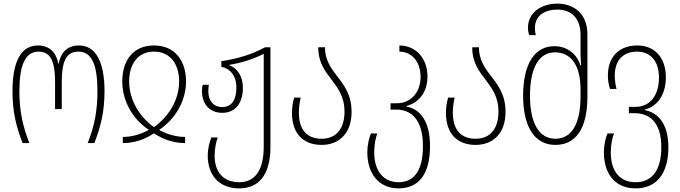

<svg xmlns="http://www.w3.org/2000/svg" viewBox="-20 -790 3754 1060"><path d="M105 0H142C106 -93 87 -175 87 -287C87 -425 117 -505 193 -505C262 -505 284 -446 284 -336V-188H321V-336C321 -447 343 -505 413 -505C489 -505 518 -427 518 -287C518 -178 501 -92 464 0H501C537 -94 557 -174 557 -287C557 -440 513 -539 416 -539C351 -539 315 -499 304 -439H302C291 -499 254 -539 190 -539C95 -539 49 -449 49 -287C49 -171 69 -92 105 0Z M658 0C719 0 778 -19 830 -54C882 -19 942 0 1002 0V-34C955 -34 906 -47 860 -72V-74C947 -133 1007 -231 1007 -341C1007 -452 948 -539 830 -539C712 -539 655 -452 655 -341C655 -231 713 -133 800 -74V-72C754 -47 706 -34 658 -34ZM830 -88C751 -145 693 -237 693 -341C693 -429 736 -505 830 -505C925 -505 969 -429 969 -341C969 -237 910 -145 830 -88Z M1301 250C1410 250 1473 173 1473 22V-529H1443C1375 -491 1293 -466 1202 -452V-421C1248 -413 1285 -374 1285 -306C1285 -242 1261 -199 1207 -199C1156 -199 1130 -237 1130 -288C1130 -299 1131 -312 1133 -322H1099C1096 -311 1095 -299 1095 -286C1095 -221 1133 -167 1207 -167C1282 -167 1321 -224 1321 -305C1321 -370 1290 -413 1246 -430V-432C1315 -443 1382 -465 1436 -493V20C1436 145 1391 216 1301 216C1213 216 1165 160 1165 70C1165 26 1174 -9 1182 -31H1147C1138 -10 1127 26 1127 71C1127 168 1182 250 1301 250Z M1756 10C1849 10 1921 -51 1921 -172C1921 -269 1878 -322 1837 -375C1804 -418 1774 -463 1774 -529H1737C1737 -444 1775 -396 1813 -347C1848 -300 1882 -253 1882 -175C1882 -77 1835 -24 1755 -24C1683 -24 1630 -65 1630 -168C1630 -201 1635 -228 1640 -251H1604C1597 -226 1592 -199 1592 -167C1592 -50 1656 10 1756 10Z M2180 250C2294 250 2354 169 2354 17C2354 -120 2301 -187 2224 -202V-205C2297 -224 2340 -286 2340 -367C2340 -475 2269 -539 2185 -539V-505C2248 -505 2302 -455 2302 -365C2302 -282 2249 -220 2172 -220H2136V-185H2168C2252 -185 2315 -128 2315 17C2315 143 2272 216 2180 216C2096 216 2046 152 2046 52C2046 5 2055 -32 2063 -53H2028C2019 -33 2008 6 2008 53C2008 160 2065 250 2180 250Z M2606 10C2699 10 2771 -51 2771 -172C2771 -269 2728 -322 2687 -375C2654 -418 2624 -463 2624 -529H2587C2587 -444 2625 -396 2663 -347C2698 -300 2732 -253 2732 -175C2732 -77 2685 -24 2605 -24C2533 -24 2480 -65 2480 -168C2480 -201 2485 -228 2490 -251H2454C2447 -226 2442 -199 2442 -167C2442 -50 2506 10 2606 10Z M3046 10C3155 10 3223 -74 3223 -257V-601C3223 -718 3144 -770 3057 -770C2969 -770 2895 -721 2895 -638C2895 -622 2897 -609 2902 -596H2938C2935 -608 2933 -620 2933 -634C2933 -707 2991 -737 3057 -737C3133 -737 3185 -691 3185 -598V-509C3185 -485 3186 -455 3188 -428H3185C3168 -484 3119 -535 3040 -535C2933 -535 2868 -439 2868 -261C2868 -104 2923 10 3046 10ZM3046 -24C2955 -24 2906 -112 2906 -261C2906 -417 2956 -501 3044 -501C3136 -501 3185 -424 3185 -298V-256C3185 -108 3137 -24 3046 -24Z M3489 250C3604 250 3670 169 3670 23C3670 -102 3617 -167 3540 -182V-185C3613 -204 3656 -271 3656 -363C3656 -476 3591 -539 3498 -539C3400 -539 3336 -478 3336 -373C3336 -345 3341 -319 3348 -299H3384C3379 -317 3374 -342 3374 -372C3374 -464 3427 -505 3497 -505C3571 -505 3618 -453 3618 -362C3618 -261 3567 -200 3488 -200H3452V-165H3484C3568 -165 3631 -112 3631 22C3631 143 3585 216 3489 216C3399 216 3352 151 3352 52C3352 5 3361 -31 3370 -53H3334C3325 -33 3314 6 3314 53C3314 159 3368 250 3489 250Z"/></svg>

Font: Noto Sans Georgian Condensed ExtraLight
Style: Regular
Weight: 200
Width: 3
Designer: Monotype Design Team, Akaki Razmadze
Foundry: Google LLC
Version: Version 2.005